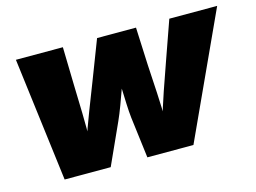

<svg xmlns="http://www.w3.org/2000/svg" viewBox="-79 -676 1081 810"><g transform="rotate(-15 461.5 -270.5)"><path d="M111.8 0 43.9 -541H249L252.9 -375Q254.4 -316.4 256.3 -251.5Q258.3 -186.5 255.9 -112.8H236.8Q261.2 -186.5 286.6 -251.7Q312 -316.9 334.5 -375L398.4 -541H568.4L575.7 -375Q578.6 -316.4 582.8 -251.5Q586.9 -186.5 586.4 -112.8H568.4Q589.8 -186.5 612.1 -251.5Q634.3 -316.4 655.3 -375L713.9 -541H922.9L674.3 0H473.1L450.7 -179.7Q447.8 -205.6 446.3 -241.7Q444.8 -277.8 443.6 -314.7Q442.4 -351.6 439.9 -379.4H471.2Q459.5 -351.6 446.3 -314.7Q433.1 -277.8 419.7 -241.7Q406.2 -205.6 394.5 -179.7L313 0Z"/></g></svg>

Font: Inter 17pt Black
Style: Italic
Weight: 900
Italic angle: -9.3988°
Version: Version 4.001;git-66647c0bb